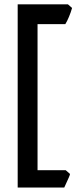

<svg xmlns="http://www.w3.org/2000/svg" viewBox="-20 -710 366 874"><path d="M279.3 64.9 298.8 82Q297.9 87.9 292.2 100.3Q286.6 112.8 281 125Q275.4 137.2 272.5 143.6H60.5V-690.4H289.1L308.1 -673.8Q302.7 -654.3 293.9 -633.3Q285.2 -612.3 277.3 -600.1H150.9V64.9Z"/></svg>

Font: Namdhinggo ExtraBold
Style: Regular
Weight: 800
Designer: Victor Gaultney
Foundry: SIL International
Version: Version 3.001